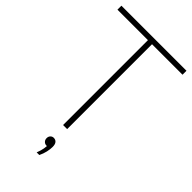

<svg xmlns="http://www.w3.org/2000/svg" viewBox="-288 -824 1131 1131"><g transform="rotate(45 278.0 -258.0)"><path d="M261 0V-707H7V-740H549V-707H295V0ZM265 224Q275.5 197 278.8 177Q282 157 282 139L284 155H278Q264.5 155 255.8 146Q247 137 247 123Q247 109.5 255.2 100.8Q263.5 92 276 92Q291 92 300 102.5Q309 113 309 135Q309 153 303.8 176.8Q298.5 200.5 287 224Z"/></g></svg>

Font: Encode Sans SC Thin
Style: Regular
Weight: 250
Designer: Multiple Designers
Foundry: Impallari Type
Version: Version 3.002